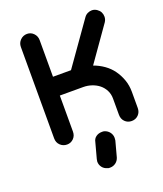

<svg xmlns="http://www.w3.org/2000/svg" viewBox="-134 -642 768 902"><g transform="rotate(-20 249.5 -191.0)"><path d="M236 34Q239 18 251.5 9Q264 0 281 0H287Q290 0 293 1Q309 6 318.5 18.5Q328 31 328 47Q328 50 327.5 52.5Q327 55 327 59L306 137Q301 153 288.5 162Q276 171 261 171H255Q252 171 248 169Q232 165 222.5 152.5Q213 140 213 124Q213 120 214 118L215 112ZM154 -48Q154 -27 140.5 -13.5Q127 0 108 0Q88 0 74 -13.5Q60 -27 60 -48V-505Q60 -525 74 -539Q88 -553 108 -553Q127 -553 140.5 -539Q154 -525 154 -505V-322H244L393 -533Q400 -543 410.5 -548Q421 -553 432 -553Q446 -553 458 -544Q468 -537 473 -527Q478 -517 478 -505Q478 -491 470 -479L349 -307Q377 -297 401 -280Q425 -263 441.5 -240Q458 -217 468 -189Q478 -161 478 -129V-48Q478 -27 464.5 -13.5Q451 0 431 0Q411 0 397.5 -13.5Q384 -27 384 -48V-129Q384 -152 374.5 -170.5Q365 -189 349.5 -201.5Q334 -214 313.5 -221Q293 -228 271 -228H154Z"/></g></svg>

Font: VDS
Style: Regular
Weight: 400
Designer: artmaker
Foundry: artmaker
Version: Version 1.000 2009 initial release